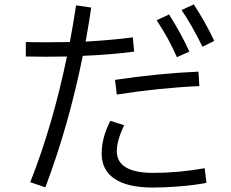

<svg xmlns="http://www.w3.org/2000/svg" viewBox="-20 -824 1040 863"><path d="M890 -614Q842 -712 796 -779L851 -804Q905 -722 943 -640ZM583 -592Q477 -578 352 -573Q290 -264 184 18L116 -5Q217 -261 281 -570L184 -569L96 -570V-635Q125 -634 190 -634Q258 -634 294 -635Q307 -703 322 -800L390 -790Q384 -745 365 -637Q485 -644 577 -656ZM775 -567Q740 -649 684 -733L740 -759Q800 -663 831 -592ZM497 -465Q691 -494 872 -502L876 -437Q696 -429 505 -399ZM900 -68 908 -2Q855 8 789.5 13.5Q724 19 667 19Q554 19 495.5 -20Q437 -59 437 -134Q437 -205 476 -281L538 -261Q505 -192 505 -145Q505 -47 669 -47Q784 -47 900 -68Z"/></svg>

Font: PlemolJP35 Console
Style: Regular
Weight: 400
Version: v2.0.3; ttfautohint (v1.8.4.7-5d5b-dirty) -l 6 -r 45 -G 200 